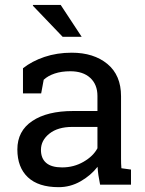

<svg xmlns="http://www.w3.org/2000/svg" viewBox="-20 -753 591 783"><path d="M50.8 0ZM388.2 0Q383.8 -21.5 381.3 -38.6Q378.9 -55.7 377.9 -72.8Q350.1 -37.1 308.3 -13.4Q266.6 10.3 219.2 10.3Q136.7 10.3 93.8 -30Q50.8 -70.3 50.8 -143.6Q50.8 -218.8 111.6 -259.5Q172.4 -300.3 278.3 -300.3H377.4V-361.8Q377.4 -408.2 348.1 -435.3Q318.8 -462.4 266.6 -462.4Q230.5 -462.4 202.9 -453.1Q175.3 -443.8 158.2 -427.7L147.9 -372.1H73.7V-474.6Q109.9 -503.4 161.1 -520.8Q212.4 -538.1 272.5 -538.1Q362.3 -538.1 418 -492.2Q473.6 -446.3 473.6 -360.8V-106.4Q473.6 -96.2 473.9 -86.4Q474.1 -76.7 475.1 -66.9L514.2 -61.5V0ZM233.4 -70.3Q281.2 -70.3 320.8 -93.3Q360.4 -116.2 377.4 -148.4V-235.4H274.9Q215.8 -235.4 181.4 -208Q147 -180.7 147 -141.6Q147 -106.9 168.5 -88.6Q189.9 -70.3 233.4 -70.3ZM313 -603H235.4L113.8 -730L115.2 -732.9H227.5Z"/></svg>

Font: TypoPRO Roboto Slab
Style: Regular
Weight: 400
Designer: Google
Version: Version 1.100263; 2013; ttfautohint (v0.94.20-1c74) -l 8 -r 